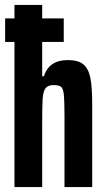

<svg xmlns="http://www.w3.org/2000/svg" viewBox="-20 -763 432 783"><path d="M356 -339V0H243V-286Q243 -351 240.5 -376Q238 -401 229.5 -408.5Q221 -416 199 -416Q175 -416 165.5 -403Q156 -390 154 -360.5Q152 -331 152 -256V0H39V-592H1V-688H39V-743H152V-688H240V-592H152V-452H159Q180 -518 256 -518Q299 -518 320 -500.5Q341 -483 348.5 -445.5Q356 -408 356 -339Z"/></svg>

Font: Saira ExtraCondensed
Style: Bold
Weight: 700
Width: 2
Designer: Hector Gatti with collaboration of the Omnibus-Type team
Foundry: Omnibus-Type
Version: Version 0.072; ttfautohint (v1.8)